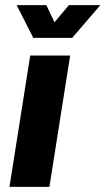

<svg xmlns="http://www.w3.org/2000/svg" viewBox="-20 -730 412 750"><path d="M17 0 98 -513H254L173 0ZM110 -582 45 -710H161L193 -643L249 -710H372L262 -582Z"/></svg>

Font: MuseoModerno
Style: Bold Italic
Weight: 700
Italic angle: -9°
Designer: Pablo Cosgaya, Héctor Gatti, Marcela Romero, and the Authors of The MuseoModerno Project.
Foundry: Omnibus-Type Team
Version: Version 1.003